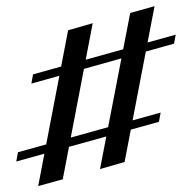

<svg xmlns="http://www.w3.org/2000/svg" viewBox="-20 -564 636 636"><path d="M311.3 -4 411.3 -521 491.9 -543.5 392.7 -27.4ZM33.9 -29 39.5 -59.7 512.1 -191.1 506.5 -160.5ZM106.5 52.4 205.6 -463.7 287.1 -487.1 187.9 29.8ZM83.9 -287.1 89.5 -317.7 562.1 -449.2 556.5 -419.4Z"/></svg>

Font: Playfair SemiBold
Style: Regular
Weight: 600
Designer: Claus Eggers Sørensen
Foundry: Claus Eggers Sørensen
Version: Version 2.001;gftools[0.9.30]